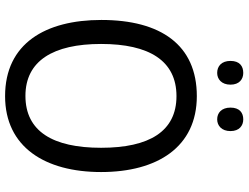

<svg xmlns="http://www.w3.org/2000/svg" viewBox="-128 -814 953 736"><g transform="rotate(90 348.0 -446.5)"><path d="M214 -854C214 -820 234 -803 260 -803C284 -803 305 -820 305 -854C305 -888 284 -903 260 -903C234 -903 214 -889 214 -854ZM393 -854C393 -820 413 -803 438 -803C462 -803 483 -820 483 -854C483 -888 462 -903 438 -903C413 -903 393 -889 393 -854ZM640 -358C640 -574 544 -725 349 -725C153 -725 57 -587 57 -359C57 -145 147 10 349 10C544 10 640 -143 640 -358ZM149 -358C149 -542 213 -647 349 -647C484 -647 547 -543 547 -358C547 -173 484 -68 348 -68C214 -68 149 -174 149 -358Z"/></g></svg>

Font: Noto Sans Bengali UI SemiCondensed
Style: Regular
Weight: 400
Width: 4
Designer: Jelle Bosma - Monotype Design Team
Foundry: Monotype Imaging Inc.
Version: Version 2.003